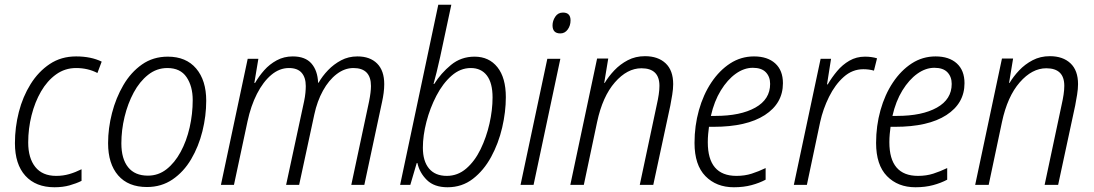

<svg xmlns="http://www.w3.org/2000/svg" viewBox="-20 -780 4614 810"><path d="M210 10Q131 10 87 -38.5Q43 -87 43 -176Q43 -243 59.5 -307.5Q76 -372 109 -425Q142 -478 190 -510Q238 -542 301 -542Q364 -542 409 -520L391 -472Q351 -493 301 -493Q254 -493 216.5 -466Q179 -439 153 -394Q127 -349 113 -293Q99 -237 99 -179Q99 -113 129 -75.5Q159 -38 217 -38Q246 -38 272 -45.5Q298 -53 324 -66V-17Q302 -6 273.5 2Q245 10 210 10Z M600 9Q521 9 478.5 -40Q436 -89 436 -176Q436 -239 452.5 -303Q469 -367 500.5 -421Q532 -475 579 -508Q626 -541 688 -541Q765 -541 807.5 -491Q850 -441 850 -355Q850 -291 834 -226.5Q818 -162 786.5 -108.5Q755 -55 708 -23Q661 9 600 9ZM604 -39Q648 -39 682.5 -66Q717 -93 742 -139Q767 -185 780 -242Q793 -299 793 -358Q793 -416 767 -454.5Q741 -493 686 -493Q641 -493 605 -464.5Q569 -436 544 -389.5Q519 -343 505.5 -287Q492 -231 492 -175Q492 -110 520.5 -74.5Q549 -39 604 -39Z M912 0 1025 -532H1070L1053 -430H1056Q1072 -458 1094.5 -483.5Q1117 -509 1147.5 -525.5Q1178 -542 1215 -542Q1268 -542 1294 -512Q1320 -482 1322 -431H1324Q1340 -459 1364 -484Q1388 -509 1419 -525.5Q1450 -542 1488 -542Q1541 -542 1571 -512Q1601 -482 1601 -425Q1601 -407 1598.5 -388Q1596 -369 1592 -351L1517 0H1462L1537 -352Q1545 -392 1545 -417Q1545 -493 1471 -493Q1434 -493 1400.5 -467.5Q1367 -442 1342.5 -397.5Q1318 -353 1306 -297L1242 0H1187L1263 -353Q1267 -372 1268.5 -388.5Q1270 -405 1270 -417Q1270 -453 1252.5 -473Q1235 -493 1199 -493Q1159 -493 1124.5 -464Q1090 -435 1064 -384Q1038 -333 1024 -267L967 0Z M1868 10Q1812 10 1781 -20.5Q1750 -51 1741 -92H1738L1711 0H1668L1829 -760H1884L1837 -540Q1830 -508 1822 -475.5Q1814 -443 1809 -426H1812Q1840 -471 1882.5 -506Q1925 -541 1982 -541Q2043 -541 2078.5 -496.5Q2114 -452 2114 -370Q2114 -308 2098.5 -241.5Q2083 -175 2052 -118Q2021 -61 1975 -25.5Q1929 10 1868 10ZM1865 -38Q1911 -38 1947 -69Q1983 -100 2007.5 -150.5Q2032 -201 2045 -258.5Q2058 -316 2058 -369Q2058 -430 2034 -461.5Q2010 -493 1966 -493Q1922 -493 1885 -460.5Q1848 -428 1821 -376Q1794 -324 1779 -266Q1764 -208 1764 -157Q1764 -100 1790 -69Q1816 -38 1865 -38Z M2344 -639Q2311 -639 2311 -673Q2311 -692 2322.5 -709.5Q2334 -727 2355 -727Q2387 -727 2387 -694Q2387 -672 2375 -655.5Q2363 -639 2344 -639ZM2176 0 2289 -532H2344L2231 0Z M2386 0 2499 -533H2546L2529 -430H2531Q2547 -457 2571.5 -483Q2596 -509 2628.5 -526Q2661 -543 2701 -543Q2756 -543 2788 -513Q2820 -483 2820 -425Q2820 -405 2816 -380.5Q2812 -356 2808 -335L2736 0H2679L2751 -339Q2756 -361 2759 -381Q2762 -401 2762 -418Q2762 -492 2686 -492Q2626 -492 2574 -432.5Q2522 -373 2499 -265L2443 0Z M3076 10Q3002 10 2956 -37Q2910 -84 2910 -177Q2910 -249 2928.5 -315Q2947 -381 2981 -432Q3015 -483 3060.5 -512.5Q3106 -542 3161 -542Q3218 -542 3250.5 -512.5Q3283 -483 3283 -429Q3283 -344 3206.5 -294.5Q3130 -245 2990 -245H2971Q2969 -231 2967.5 -214Q2966 -197 2966 -180Q2966 -38 3087 -38Q3122 -38 3151.5 -47.5Q3181 -57 3210 -71V-22Q3184 -8 3150.5 1Q3117 10 3076 10ZM2998 -291Q3104 -291 3166.5 -326Q3229 -361 3229 -426Q3229 -456 3211 -475Q3193 -494 3156 -494Q3119 -494 3084 -469Q3049 -444 3021 -398.5Q2993 -353 2979 -291Z M3329 0 3442 -532H3486L3469 -424H3472Q3489 -453 3511.5 -480Q3534 -507 3563.5 -524Q3593 -541 3629 -541Q3657 -541 3680 -534L3667 -482Q3646 -488 3622 -488Q3576 -488 3539.5 -455.5Q3503 -423 3477.5 -371.5Q3452 -320 3440 -265L3384 0Z M3842 10Q3768 10 3722 -37Q3676 -84 3676 -177Q3676 -249 3694.5 -315Q3713 -381 3747 -432Q3781 -483 3826.5 -512.5Q3872 -542 3927 -542Q3984 -542 4016.5 -512.5Q4049 -483 4049 -429Q4049 -344 3972.5 -294.5Q3896 -245 3756 -245H3737Q3735 -231 3733.5 -214Q3732 -197 3732 -180Q3732 -38 3853 -38Q3888 -38 3917.5 -47.5Q3947 -57 3976 -71V-22Q3950 -8 3916.5 1Q3883 10 3842 10ZM3764 -291Q3870 -291 3932.5 -326Q3995 -361 3995 -426Q3995 -456 3977 -475Q3959 -494 3922 -494Q3885 -494 3850 -469Q3815 -444 3787 -398.5Q3759 -353 3745 -291Z M4094 0 4207 -533H4254L4237 -430H4239Q4255 -457 4279.5 -483Q4304 -509 4336.5 -526Q4369 -543 4409 -543Q4464 -543 4496 -513Q4528 -483 4528 -425Q4528 -405 4524 -380.5Q4520 -356 4516 -335L4444 0H4387L4459 -339Q4464 -361 4467 -381Q4470 -401 4470 -418Q4470 -492 4394 -492Q4334 -492 4282 -432.5Q4230 -373 4207 -265L4151 0Z"/></svg>

Font: Noto Sans SemiCondensed Light
Style: Italic
Weight: 300
Width: 4
Italic angle: -12°
Designer: Monotype Design Team
Foundry: Monotype Imaging Inc.
Version: Version 2.013; ttfautohint (v1.8.4.7-5d5b)